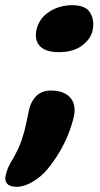

<svg xmlns="http://www.w3.org/2000/svg" viewBox="-59 -542 387 740"><path d="M168 -341Q118 -341 96 -363Q74 -385 81 -425Q91 -471 130.5 -496.5Q170 -522 220 -522Q272 -522 289 -492Q306 -462 298 -426Q292 -393 258 -367Q224 -341 168 -341ZM5 178Q-21 178 -31.5 166Q-42 154 -37 133Q-34 120 -28 105Q-22 90 -8 68Q13 31 24.5 -2.5Q36 -36 41.5 -64Q47 -92 51 -110Q58 -148 79.5 -170.5Q101 -193 137 -193Q187 -193 211 -166.5Q235 -140 226 -95Q219 -62 204.5 -25.5Q190 11 169 46Q148 81 124 110Q101 138 68 158Q35 178 5 178Z"/></svg>

Font: Shantell Sans
Style: Bold Italic
Weight: 700
Italic angle: -11°
Designer: Stephen Nixon, Anya Danilova, Shantell Martin
Foundry: Arrow Type
Version: Version 1.011;[c5ecc13dd]